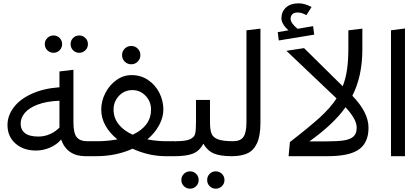

<svg xmlns="http://www.w3.org/2000/svg" viewBox="-20 -938 2522 1153"><path d="M533 -44 513 0H494Q383 0 347 -100Q321 -69 280 -51.5Q239 -34 196 -34Q120 -34 72.5 -76.5Q25 -119 25 -187Q25 -243 62 -292.5Q99 -342 170 -374.5Q241 -407 337 -414V-509L421 -519V-202Q421 -138 441 -114Q461 -90 502 -90H521ZM337 -172V-333Q259 -330 206.5 -310Q154 -290 129 -260Q104 -230 104 -196Q104 -159 130 -138.5Q156 -118 210 -118Q248 -118 281 -133Q314 -148 337 -172ZM249 -673Q249 -695 264.5 -710Q280 -725 301 -725Q323 -725 338 -710Q353 -695 353 -673Q353 -651 338 -636Q323 -621 301 -621Q280 -621 264.5 -636Q249 -651 249 -673ZM404 -673Q404 -695 419 -710Q434 -725 456 -725Q477 -725 492.5 -710Q508 -695 508 -673Q508 -651 492.5 -636Q477 -621 456 -621Q434 -621 419 -636Q404 -651 404 -673Z M1046 -45 1026 0H977Q874 0 776 -45Q678 0 555 0H513L493 -45L521 -90H565Q625 -90 685 -101Q639 -138 613.5 -183.5Q588 -229 588 -280Q588 -332 613 -380Q638 -428 679.5 -457.5Q721 -487 770 -487Q826 -487 869.5 -457.5Q913 -428 937 -380.5Q961 -333 961 -280Q961 -234 936 -187Q911 -140 865 -101Q922 -90 977 -90H1032ZM777 -129Q887 -181 887 -280Q887 -328 854.5 -362.5Q822 -397 775 -397Q727 -397 694.5 -362.5Q662 -328 662 -280Q662 -230 692.5 -191.5Q723 -153 777 -129ZM713 -607Q713 -630 729 -646Q745 -662 768 -662Q791 -662 807 -646Q823 -630 823 -607Q823 -584 807 -568Q791 -552 768 -552Q745 -552 729 -568Q713 -584 713 -607Z M1392 -45 1372 0Q1304 0 1265 -16Q1226 -32 1201 -75Q1178 -31 1138.5 -15.5Q1099 0 1026 0L1006 -45L1035 -90Q1096 -90 1121.5 -102Q1147 -114 1152 -135Q1157 -156 1157 -205V-338H1241V-205Q1241 -159 1250 -136Q1259 -113 1288.5 -101.5Q1318 -90 1380 -90ZM1069 143Q1069 121 1084.5 106Q1100 91 1121 91Q1143 91 1158 106Q1173 121 1173 143Q1173 165 1158 180Q1143 195 1121 195Q1100 195 1084.5 180Q1069 165 1069 143ZM1224 143Q1224 121 1239 106Q1254 91 1276 91Q1297 91 1312.5 106Q1328 121 1328 143Q1328 165 1312.5 180Q1297 195 1276 195Q1254 195 1239 180Q1224 165 1224 143Z M1352 -45 1380 -90Q1424 -90 1442 -116Q1460 -142 1460 -205V-756L1544 -766V-201Q1544 -121 1523 -77Q1502 -33 1464.5 -16.5Q1427 0 1372 0Z M2193 -171Q2193 -82 2136 -41Q2079 0 1946 0H1713L1721 -85Q1836 -174 1900 -232Q1964 -290 2001 -347L1700 -633L1806 -649L2038 -420Q2056 -465 2064 -520.5Q2072 -576 2072 -649V-756L2156 -766V-642Q2156 -480 2096 -363Q2193 -263 2193 -171ZM2122 -171Q2122 -198 2105 -228Q2088 -258 2055 -294Q1984 -193 1838 -89H1940Q2008 -89 2046 -95Q2084 -101 2103 -118.5Q2122 -136 2122 -171ZM1867 -730 1654 -695 1648 -745 1712 -756Q1692 -774 1681 -792.5Q1670 -811 1670 -828Q1670 -867 1697 -892.5Q1724 -918 1775 -918Q1809 -918 1851 -896L1820 -847Q1792 -863 1768 -863Q1745 -863 1735 -852Q1725 -841 1725 -826Q1725 -799 1767 -765L1860 -781Z M2328 0V-756L2412 -767V0Z"/></svg>

Font: FiraGOUPP
Style: Medium
Weight: 400
Designer: bBox Type
Foundry: bBox Type GmbH
Version: Version 1.001